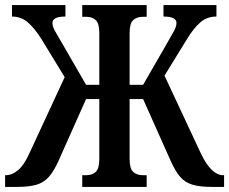

<svg xmlns="http://www.w3.org/2000/svg" viewBox="-22 -734 900 754"><path d="M-2 0V-46H2Q25 -46 48.5 -65.5Q72 -85 92 -129L232 -431L141 -580Q114 -623 87.5 -646Q61 -669 25 -669V-714H235V-669Q184 -669 184 -644Q184 -630 194 -612Q204 -594 226 -557L316 -401H368V-604Q368 -642 354 -655Q340 -668 317 -668H301V-714H554V-668H539Q515 -668 501 -655Q487 -642 487 -604V-401H540L630 -557Q651 -594 661 -612Q671 -630 671 -644Q671 -669 620 -669V-714H828V-669Q791 -669 764.5 -646Q738 -623 712 -580L624 -437L768 -129Q789 -86 810.5 -66Q832 -46 854 -46H858V0H811Q764 0 734.5 -8.5Q705 -17 685.5 -39.5Q666 -62 647 -105L540 -345H487V-110Q487 -72 501 -59Q515 -46 539 -46H554V0H301V-46H317Q340 -46 354 -59Q368 -72 368 -110V-345H316L209 -105Q190 -62 170 -39.5Q150 -17 121 -8.5Q92 0 44 0Z"/></svg>

Font: Noto Serif ExtraCondensed SemiBold
Style: Regular
Weight: 600
Width: 2
Designer: Monotype Design Team
Foundry: Monotype Imaging Inc.
Version: Version 2.015; ttfautohint (v1.8.4.7-5d5b)